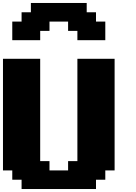

<svg xmlns="http://www.w3.org/2000/svg" viewBox="-20 -1270 915 1290"><path d="M125 0H625V-62.5H687.5V-125H750V-875H500V-187.5H437.5V-125H312.5V-187.5H250V-875H0V-125H62.5V-62.5H125ZM500 -1000H687.5V-1125H625V-1187.5H562.5V-1250H187.5V-1187.5H125V-1125H62.5V-1000H250V-1062.5H312.5V-1125H437.5V-1062.5H500Z"/></svg>

Font: Faithful 32x
Style: Bold
Weight: 400
Foundry: Faithful Resource Pack
Version: Version 1.0; January 27, 2023